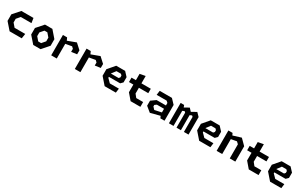

<svg xmlns="http://www.w3.org/2000/svg" viewBox="302 -2508 6837 4362"><g transform="rotate(30 3720.0 -327.0)"><path d="M214 0H532L551.5 -125.5H272L192 -219V-315.5L272 -409H551.5L532 -534H214L55 -353V-181.5Z M834 0H1026L1185 -181.5V-353L1028 -534H834L675 -353V-181.5ZM892 -125.5 812 -219V-315.5L892 -409H968L1048.5 -315.5V-219L968 -125.5Z M1658 -294 1804 -314.5V-419L1665 -546L1446 -464.5L1414.5 -534H1305V0H1451V-386L1614.5 -415L1658 -373.5Z M2278 -294 2424 -314.5V-419L2285 -546L2066 -464.5L2034.5 -534H1925V0H2071V-386L2234.5 -415L2278 -373.5Z M2707 0H3001L3015.5 -113H2777.5L2685 -206.5V-232H2979.5L3036.5 -289V-426L2936.5 -534H2703L2548.5 -353V-181.5ZM2685 -319 2769.5 -430H2886L2917 -399V-351L2888.5 -319Z M3388.5 0.5H3645V-125H3464L3399 -206.5V-358H3645V-473.5H3399V-666.5L3254 -639.5V-473.5H3139V-358H3254V-156.5Z M4169 0H4277.5V-414L4164 -534H3843.5L3829 -420.5H4090.5L4132.5 -382.5V-317H3887.5L3765 -230V-98L3898.5 11L4146 -53ZM3897 -155.5V-195L3945 -229.5H4132.5V-134L3953 -95Z M4786.5 0H4907V-459L4823 -546L4694 -473.5L4626 -546L4505 -478L4484.5 -534H4393V0H4513.5V-396L4563.5 -418.5L4592 -393V0H4707.5V-394.5L4760.5 -418.5L4786.5 -393Z M5187 0H5481L5495.5 -113H5257.5L5165 -206.5V-232H5459.5L5516.5 -289V-426L5416.5 -534H5183L5028.5 -353V-181.5ZM5165 -319 5249.5 -430H5366L5397 -399V-351L5368.5 -319Z M5989 0H6135V-402.5L5992 -546L5779.5 -480.5L5754.5 -534H5645V0H5791V-391.5L5937 -418.5L5989 -370Z M6488.5 0.5H6745V-125H6564L6499 -206.5V-358H6745V-473.5H6499V-666.5L6354 -639.5V-473.5H6239V-358H6354V-156.5Z M7047 0H7341L7355.5 -113H7117.5L7025 -206.5V-232H7319.5L7376.5 -289V-426L7276.5 -534H7043L6888.5 -353V-181.5ZM7025 -319 7109.5 -430H7226L7257 -399V-351L7228.5 -319Z"/></g></svg>

Font: Monaspace Krypton
Style: Bold
Weight: 700
Designer: Riley Cran & the Lettermatic Team
Foundry: Lettermatic
Version: Version 1.200 (Monaspace Krypton)